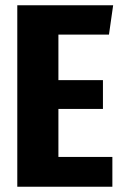

<svg xmlns="http://www.w3.org/2000/svg" viewBox="-20 -713 472 733"><path d="M412 -693 396 -581H203V-407H373V-297H203V-114H409V0H46V-693Z"/></svg>

Font: Fira Sans Extra Condensed
Style: Bold
Weight: 700
Width: 1
Designer: Carrois Corporate & Edenspiekermann AG
Foundry: Carrois Corporate GbR & Edenspiekermann AG
Version: Version 4.203